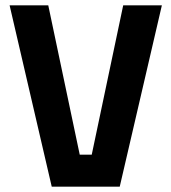

<svg xmlns="http://www.w3.org/2000/svg" viewBox="-20 -700 643 720"><path d="M442 -680H587L429 0H174L16 -680H161L279 -120H324Z"/></svg>

Font: Titillium Web[RUS by Daymarius]
Style: Bold
Weight: 700
Designer: Cyrillization by Daymarius
Foundry: Cyrillization by Daymarius
Version: Version 1.002 September 11, 2018